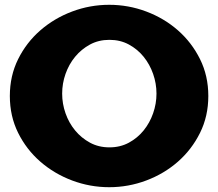

<svg xmlns="http://www.w3.org/2000/svg" viewBox="-20 -751 909 800"><path d="M435 -731Q515 -731 589.5 -703Q664 -675 721.5 -624.5Q779 -574 813.5 -504.5Q848 -435 848 -351Q848 -267 813.5 -197.5Q779 -128 721.5 -77.5Q664 -27 589.5 1Q515 29 435 29Q355 29 280.5 1Q206 -27 148 -77.5Q90 -128 55.5 -197.5Q21 -267 21 -351Q21 -435 55.5 -504.5Q90 -574 148 -624.5Q206 -675 280.5 -703Q355 -731 435 -731ZM436 -585Q391 -585 355 -565.5Q319 -546 293 -514.5Q267 -483 253 -443Q239 -403 239 -361Q239 -319 253 -279Q267 -239 293 -207.5Q319 -176 355 -156.5Q391 -137 436 -137Q481 -137 517 -156.5Q553 -176 578.5 -207.5Q604 -239 618 -279Q632 -319 632 -361Q632 -403 618 -443Q604 -483 578.5 -514.5Q553 -546 517 -565.5Q481 -585 436 -585Z"/></svg>

Font: CAT Rhythmus
Style: Regular
Weight: 400
Designer: Peter Wiegel nach alter Vorlage
Foundry: Peter Wiegel
Version: 1.000